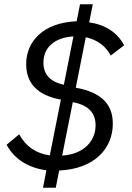

<svg xmlns="http://www.w3.org/2000/svg" viewBox="-20 -800 619 902"><path d="M182 82H242L258 1C421 -6 510 -100 510 -219C510 -310 457 -366 336 -388L383 -625C440 -613 480 -579 500 -539L563 -587C532 -647 475 -684 399 -695L416 -780H356L340 -700C183 -694 103 -605 103 -499C103 -409 156 -352 266 -332L214 -70C150 -79 102 -111 70 -169L11 -120C48 -51 115 -11 198 0ZM184 -506C184 -579 239 -624 325 -629L280 -402C214 -416 184 -452 184 -506ZM429 -211C429 -139 376 -76 272 -69L322 -320C398 -306 429 -267 429 -211Z"/></svg>

Font: Braiins Sans
Style: Italic
Weight: 400
Italic angle: -11.31°
Designer: Mike Abbink, Paul van der Laan, Pieter van Rosmalen, Jiri Chlebus, Lubos Buracinsky
Foundry: Bold Monday, Sudetype
Version: Version 1.000;hotconv 1.0.109;makeotfexe 2.5.65596